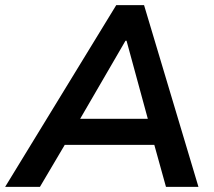

<svg xmlns="http://www.w3.org/2000/svg" viewBox="-60 -725 830 745"><path d="M-40 0 391 -705H499L710 0H584L529 -198L576 -163H153L212 -198L95 0ZM427 -567 233 -233 212 -264H548L522 -233L431 -567Z"/></svg>

Font: Mulish ExtraLight
Style: Bold Italic
Weight: 700
Italic angle: -9°
Version: Version 3.603